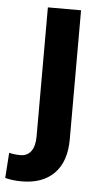

<svg xmlns="http://www.w3.org/2000/svg" viewBox="-96 -562 431 811"><g transform="rotate(5 119.0 -157.0)"><path d="M73.7 19C73.7 73.7 51.3 103.5 12.7 103.5C-4.9 103.5 -21 101.6 -35.6 97.7L-43 205.1C-18.1 211.4 2.9 213.4 28.3 213.4C86.4 213.4 131.8 196.8 165 163.6C197.8 129.9 214.4 82 214.4 19V-528.3H73.7Z"/></g></svg>

Font: Vazirmatn
Style: Bold
Weight: 700
Designer: Saber Rastikerdar
Foundry: Saber Rastikerdar
Version: Version 33.003